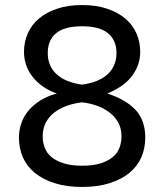

<svg xmlns="http://www.w3.org/2000/svg" viewBox="-20 -730 650 760"><path d="M305 10Q243 10 196 -5Q149 -20 117.5 -46Q86 -72 70.5 -107.5Q55 -143 55 -185Q55 -215 64.5 -242.5Q74 -270 93 -292.5Q112 -315 140 -332.5Q168 -350 205 -360Q178 -369 154.5 -384.5Q131 -400 113 -421Q95 -442 85 -468.5Q75 -495 75 -525Q75 -564 90 -598Q105 -632 134 -656.5Q163 -681 206 -695.5Q249 -710 305 -710Q361 -710 404 -695.5Q447 -681 476 -656.5Q505 -632 520 -598Q535 -564 535 -525Q535 -495 525 -469.5Q515 -444 497.5 -423Q480 -402 456 -386.5Q432 -371 405 -360Q480 -335 517.5 -294Q555 -253 555 -185Q555 -143 539.5 -107.5Q524 -72 492.5 -46Q461 -20 414 -5Q367 10 305 10ZM305 -74Q349 -74 378.5 -83.5Q408 -93 426.5 -108.5Q445 -124 453 -145.5Q461 -167 461 -191Q461 -219 449.5 -242Q438 -265 417 -282Q396 -299 367.5 -310Q339 -321 305 -325Q271 -321 242.5 -310.5Q214 -300 193 -283Q172 -266 160.5 -243Q149 -220 149 -191Q149 -167 157 -145.5Q165 -124 183.5 -108.5Q202 -93 232 -83.5Q262 -74 305 -74ZM305 -395Q335 -399 360 -408.5Q385 -418 403 -433.5Q421 -449 431 -470.5Q441 -492 441 -520Q441 -571 407.5 -598.5Q374 -626 305 -626Q235 -626 202 -598.5Q169 -571 169 -520Q169 -492 179 -470.5Q189 -449 207 -433.5Q225 -418 250 -408.5Q275 -399 305 -395Z"/></svg>

Font: Golos Text VF
Style: Regular
Weight: 400
Designer: A.Korolkova, Vitaly Kuzmin
Foundry: ParaType Ltd
Version: Version 2.003